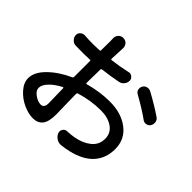

<svg xmlns="http://www.w3.org/2000/svg" viewBox="-183 -1048 1328 1328"><g transform="rotate(45 481.0 -384.0)"><path d="M252 -71.3Q285.2 -71.3 285.2 -117.2Q285.2 -133.8 283.7 -185.1Q282.2 -236.3 282.2 -261.7Q282.2 -264.6 279.8 -265.6Q277.3 -266.6 275.4 -265.6Q223.6 -239.3 191.9 -206.1Q160.2 -172.9 160.2 -143.6Q160.2 -116.2 191.9 -93.8Q223.6 -71.3 252 -71.3ZM371.1 -427.7V-401.4Q371.1 -398.4 373 -397Q375 -395.5 377.9 -396.5Q480.5 -424.8 577.1 -424.8Q689.5 -424.8 762.2 -368.7Q835 -312.5 835 -218.8Q835 -128.9 781.7 -69.3Q728.5 -9.8 621.1 15.6Q586.9 23.4 548.8 27.3Q545.9 27.3 542 27.3Q522.5 27.3 505.9 15.6Q486.3 2.9 477.5 -19.5Q475.6 -26.4 475.6 -33.2Q475.6 -43.9 482.4 -53.7Q493.2 -70.3 512.7 -70.3Q551.8 -72.3 579.1 -77.1Q647.5 -89.8 691.4 -125.5Q735.4 -161.1 735.4 -219.7Q735.4 -275.4 690.4 -306.6Q645.5 -337.9 576.2 -337.9Q479.5 -337.9 379.9 -307.6Q373 -304.7 373 -297.9Q373 -258.8 375 -189.5Q377 -120.1 377 -100.6Q377 -26.4 352.1 3.9Q327.1 34.2 280.3 34.2Q236.3 34.2 186 11.2Q135.7 -11.7 98.6 -53.2Q61.5 -94.7 61.5 -139.6Q61.5 -199.2 122.1 -258.8Q182.6 -318.4 273.4 -359.4Q280.3 -362.3 280.3 -369.1V-423.8Q280.3 -491.2 280.3 -525.4Q281.2 -533.2 273.4 -532.2Q242.2 -530.3 215.8 -530.3Q168.9 -530.3 133.8 -531.2Q113.3 -532.2 99.6 -547.9Q84 -563.5 84 -585Q84 -602.5 97.7 -614.3Q110.4 -626 127 -626Q128.9 -626 130.9 -626Q168.9 -623 213.9 -623Q233.4 -623 274.4 -625Q282.2 -625 282.2 -631.8Q282.2 -656.2 282.7 -687Q283.2 -717.8 283.2 -723.6L282.2 -752Q282.2 -771.5 294.9 -786.1Q309.6 -801.8 331.1 -801.8Q352.5 -801.8 367.2 -786.1Q379.9 -771.5 379.9 -752L378.9 -725.6Q376 -651.4 375 -642.6Q375 -639.6 377 -637.7Q378.9 -635.7 381.8 -635.7Q455.1 -644.5 522.5 -660.2Q527.3 -662.1 532.2 -662.1Q544.9 -662.1 555.7 -653.3Q571.3 -642.6 571.3 -623Q571.3 -601.6 557.6 -585.9Q544.9 -569.3 523.4 -565.4Q455.1 -551.8 379.9 -543Q373 -542 373 -535.2Q371.1 -461.9 371.1 -427.7ZM677.7 -595.7Q661.1 -604.5 656.2 -622.1Q655.3 -627.9 655.3 -633.8Q655.3 -644.5 661.1 -655.3Q669.9 -670.9 687.5 -675.8Q694.3 -677.7 700.2 -677.7Q711.9 -677.7 721.7 -672.9Q809.6 -625 878.9 -578.1Q895.5 -567.4 899.4 -547.9Q900.4 -542 900.4 -537.1Q900.4 -523.4 892.6 -510.7Q882.8 -495.1 864.3 -492.2Q860.4 -491.2 856.4 -491.2Q842.8 -491.2 831.1 -500Q773.4 -542 677.7 -595.7Z"/></g></svg>

Font: Gen Jyuu Gothic P Medium
Style: Regular
Weight: 500
Designer: [Source Han Sans]
Ryoko NISHIZUKA  (kana & ideographs); Paul D. Hunt (Latin, Greek & Cyrillic); Wenlong ZHANG  (bopomofo
Version: Version 1.002.20150607